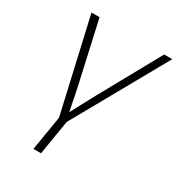

<svg xmlns="http://www.w3.org/2000/svg" viewBox="-175 -641 885 957"><g transform="rotate(30 268.0 -162.5)"><path d="M194.3 10.3 71.3 -529.3H117.7L195.3 -182.6Q204.1 -143.6 211.4 -104.2Q218.8 -64.9 227.1 -26.4H214.4Q235.4 -64.9 255.9 -104.2Q276.4 -143.6 297.9 -182.6L489.7 -529.3H536.1L233.9 10.3ZM160.6 204.1 194.8 -3.9H238.3L204.1 204.1Z"/></g></svg>

Font: Inter 24pt ExtraLight
Style: Italic
Weight: 250
Italic angle: -9.3988°
Version: Version 4.001;git-66647c0bb